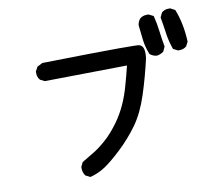

<svg xmlns="http://www.w3.org/2000/svg" viewBox="-85 -842 1169 1004"><g transform="rotate(-10 500.0 -340.0)"><path d="M278.3 5.9Q278.3 2.9 278.3 -2.9L290 -26.4Q326.2 -47.9 358.4 -67.4Q398.4 -92.8 437.5 -130.9Q465.8 -159.2 494.1 -198.2Q550.8 -276.4 580.1 -386.7Q593.8 -434.6 605.5 -483.4L168 -477.5L144.5 -489.3Q130.9 -504.9 130.9 -526.4Q130.9 -529.3 130.9 -535.2L143.6 -558.6L171.9 -573.2Q478.5 -579.1 577.6 -579.1Q676.8 -579.1 685.5 -577.1Q694.3 -575.2 700.2 -569.3Q711.9 -557.6 711.9 -529.3Q711.9 -517.6 710 -502.9Q688.5 -408.2 659.2 -317.4Q628.9 -224.6 585 -164.1Q541 -103.5 486.8 -52.7Q432.6 -2 396.5 22Q360.4 45.9 316.4 57.6L291 44.9Q278.3 27.3 278.3 5.9ZM753.9 -726.6Q756.8 -726.6 762.7 -726.6L788.1 -713.9Q798.8 -671.9 803.7 -630.4Q808.6 -588.9 816.4 -546.9L804.7 -521.5Q787.1 -508.8 767.6 -506.8Q748 -508.8 731.4 -522.5Q715.8 -561.5 710.9 -600.6Q706.1 -639.6 702.1 -679.7Q704.1 -699.2 716.8 -713.9Q731.4 -726.6 753.9 -726.6ZM834 -724.6Q849.6 -738.3 870.1 -738.3Q874 -738.3 879.9 -738.3L904.3 -725.6Q934.6 -652.3 939.5 -551.8L927.7 -528.3Q912.1 -514.6 890.6 -514.6Q887.7 -514.6 881.8 -514.6L857.4 -527.3Q841.8 -571.3 835.9 -613.8Q830.1 -656.2 822.3 -700.2Z"/></g></svg>

Font: JasonHandwriting2
Style: SemiBold
Weight: 600
Version: Version 1.04.7